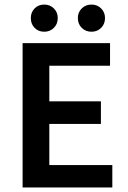

<svg xmlns="http://www.w3.org/2000/svg" viewBox="-20 -821 561 841"><path d="M79 0V-632H462V-533H196V-377H422V-278H196V-98H472V0ZM174 -682Q148 -682 131.5 -699Q115 -716 115 -742Q115 -767 131.5 -784Q148 -801 174 -801Q199 -801 216 -784Q233 -767 233 -742Q233 -716 216 -699Q199 -682 174 -682ZM381 -682Q355 -682 338 -699Q321 -716 321 -742Q321 -767 338 -784Q355 -801 381 -801Q406 -801 423 -784Q440 -767 440 -742Q440 -716 423 -699Q406 -682 381 -682Z"/></svg>

Font: Narnoor SemiBold
Style: Regular
Weight: 600
Designer: S. Sridhar Murthy
Foundry: SIL International
Version: Version 3.000